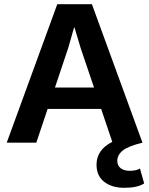

<svg xmlns="http://www.w3.org/2000/svg" viewBox="-20 -680 711 915"><path d="M647 123 667 194Q636 215 572 215Q513 215 476.5 186.5Q440 158 440 105Q440 34 515 -4L462 -161H207L153 0H12L253 -660H418L659 0Q592 16 565.5 37Q539 58 539 87Q539 109 555 121.5Q571 134 598 134Q630 134 647 123ZM242 -263H428L365 -449L335 -549H333L305 -451Z"/></svg>

Font: Elaine Sans SemiBold
Style: Regular
Weight: 600
Designer: Wei Huang
Foundry: Wei Huang
Version: Version 2.001;December 24, 2019;FontCreator 12.0.0.2547 64-b